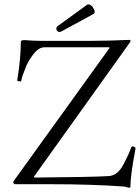

<svg xmlns="http://www.w3.org/2000/svg" viewBox="-20 -852 647 888"><path d="M552.7 10.7Q404.3 0 217.8 0H53.2Q41.5 0 41.5 -7.8Q41.5 -12.2 45.4 -17.6L486.8 -630.4L484.9 -633.3H186.5Q159.2 -633.3 135.7 -603Q111.8 -571.8 101.1 -545.9L96.7 -534.2Q89.8 -517.1 85.2 -504.4Q80.6 -491.7 78.1 -477.5Q78.1 -475.6 73.2 -475.6Q68.8 -475.6 64 -477.1Q59.1 -478.5 59.6 -480.5Q76.2 -579.6 76.2 -657.2Q76.2 -662.6 80.1 -664.6Q84 -666.5 93.8 -666.5Q137.2 -663.1 169.4 -663.1H399.9Q483.4 -663.1 577.6 -667.5Q583.5 -667.5 583.5 -663.6Q583.5 -658.7 578.1 -651.9L137.2 -35.2L138.7 -30.8Q398.4 -32.7 481.9 -37.6Q523.9 -39.6 550.8 -91.3Q577.6 -142.1 587.4 -171.4Q588.9 -175.3 593.3 -175.3Q597.7 -175.3 602.5 -171.9Q607.4 -168.5 606.9 -165Q583 -41 583 14.2Q582.5 14.6 580.8 15.4Q579.1 16.1 576.2 16.6Q558.1 10.7 552.7 10.7ZM254.9 -704.1Q247.6 -704.1 242.7 -711.9Q240.2 -715.8 240.2 -719.2Q240.2 -723.1 242.9 -726.8Q245.6 -730.5 249 -732.9L382.8 -830.1Q385.3 -831.5 388.7 -831.5Q393.6 -831.5 399.2 -828.4Q404.8 -825.2 409.7 -817.9Q418 -804.7 418 -797.4Q418 -790.5 411.1 -786.6L265.6 -707.5Q260.3 -704.1 254.9 -704.1Z"/></svg>

Font: JuniusX Light
Style: Regular
Weight: 300
Designer: Peter S. Baker
Foundry: Briery Creek Software
Version: Version 1.008